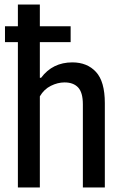

<svg xmlns="http://www.w3.org/2000/svg" viewBox="-20 -828 538 848"><path d="M443 -372.5V0H346V-367Q346 -419.5 325 -441.8Q304 -464 265 -464Q235 -464 204.8 -449Q174.5 -434 156 -402.5V0H59V-642H2V-712H59V-808H156V-712H292V-642H156V-484.5H161.5Q212.5 -552.5 299.5 -552.5Q365 -552.5 404 -510.2Q443 -468 443 -372.5Z"/></svg>

Font: Encode Sans Condensed Medium
Style: Regular
Weight: 500
Width: 3
Designer: Multiple Designers
Foundry: Impallari Type
Version: Version 2.000